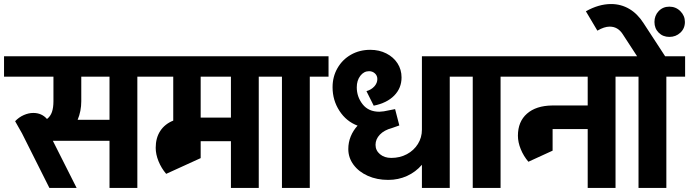

<svg xmlns="http://www.w3.org/2000/svg" viewBox="-60 -932 3417 952"><path d="M714 -552H621V0H483V-234H203H202L320 0H185L49 -271L15 -331Q34 -351 58 -361.5Q82 -372 105 -372Q147 -372 173 -342Q190 -355 197.5 -376.5Q205 -398 205 -430V-552H-40V-653H714ZM483 -338V-552H343V-430Q343 -381 325 -338Z M1316 -552H1223V0H1085V-232H935V-148L764 -70Q740 -98 726 -132.5Q712 -167 712 -199Q712 -248 734.5 -282.5Q757 -317 799 -334V-552H644V-653H1316ZM935 -552V-349H1085V-552Z M1246 -653H1569V-552H1476V0H1338V-552H1246Z M2263 -552H2170V0H2032V-115Q2001 -79 1958 -59.5Q1915 -40 1865 -40Q1809 -40 1764 -60Q1719 -80 1693 -115Q1667 -150 1667 -193Q1667 -226 1679 -255.5Q1691 -285 1713 -309Q1657 -330 1623 -382.5Q1589 -435 1589 -499V-500Q1589 -552 1613.5 -594.5Q1638 -637 1680.5 -661Q1723 -685 1776 -685Q1820 -685 1855.5 -667Q1891 -649 1911 -618Q1931 -587 1931 -548Q1931 -495 1894.5 -458Q1858 -421 1793 -408L1757 -480Q1781 -487 1796 -503.5Q1811 -520 1811 -540Q1811 -557 1799 -568Q1787 -579 1770 -579Q1744 -579 1726.5 -556Q1709 -533 1709 -499Q1709 -452 1738 -415Q1767 -378 1821 -378Q1827 -378 1843 -380L1899 -391L1920 -310L1883 -297Q1845 -287 1823.5 -264.5Q1802 -242 1802 -214Q1802 -186 1824 -167.5Q1846 -149 1880 -149Q1923 -149 1957.5 -167.5Q1992 -186 2012 -218Q2032 -250 2032 -289V-653H2263Z M2192 -653H2515V-552H2422V0H2284V-552H2192Z M3085 -552H2992V0H2854V-292H2680V-185L2560 -130Q2536 -158 2522 -192.5Q2508 -227 2508 -259Q2508 -329 2553 -368.5Q2598 -408 2678 -409H2854V-552H2445V-653H3085Z M3014 -653H3337V-552H3244V0H3106V-552H3014ZM3238 -653H3099L3028 -762Q3004 -800 2963 -800Q2936 -800 2902 -780L2845 -876Q2909 -912 2970 -912Q3019 -912 3060 -888Q3101 -864 3131 -817ZM3185 -823Q3185 -855 3206 -877Q3227 -899 3259 -899Q3291 -899 3313.5 -876.5Q3336 -854 3336 -823Q3336 -791 3313.5 -770Q3291 -749 3259 -749Q3227 -749 3206 -770Q3185 -791 3185 -823Z"/></svg>

Font: Akshar SemiBold
Style: Regular
Weight: 600
Designer: Tall Chai
Foundry: Tall Chai
Version: Version 1.000